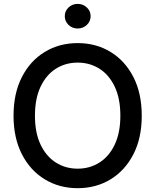

<svg xmlns="http://www.w3.org/2000/svg" viewBox="-20 -960 801 990"><path d="M380.4 10.3Q285.6 10.3 210.7 -35.4Q135.7 -81.1 92.8 -165Q49.8 -249 49.8 -363.3Q49.8 -478.5 92.8 -562.5Q135.7 -646.5 210.7 -692.1Q285.6 -737.8 380.4 -737.8Q475.6 -737.8 550.3 -692.1Q625 -646.5 668 -562.5Q710.9 -478.5 710.9 -363.3Q710.9 -248.5 668 -164.8Q625 -81.1 550.3 -35.4Q475.6 10.3 380.4 10.3ZM380.4 -90.3Q442.9 -90.3 492.7 -121.8Q542.5 -153.3 571.5 -214.4Q600.6 -275.4 600.6 -363.3Q600.6 -452.1 571.5 -513.2Q542.5 -574.2 492.7 -605.7Q442.9 -637.2 380.4 -637.2Q317.9 -637.2 268.1 -605.7Q218.3 -574.2 189.2 -512.9Q160.2 -451.7 160.2 -363.3Q160.2 -275.4 189.2 -214.4Q218.3 -153.3 268.1 -121.8Q317.9 -90.3 380.4 -90.3ZM380.4 -813Q353 -813 333.5 -831.5Q314 -850.1 314 -876.5Q314 -903.3 333.5 -921.6Q353 -939.9 380.4 -939.9Q408.2 -939.9 427.7 -921.6Q447.3 -903.3 447.3 -876.5Q447.3 -850.1 427.7 -831.5Q408.2 -813 380.4 -813Z"/></svg>

Font: Inter 20pt Medium
Style: Regular
Weight: 500
Version: Version 4.001;git-66647c0bb